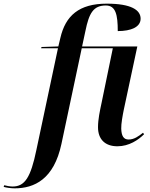

<svg xmlns="http://www.w3.org/2000/svg" viewBox="-166 -790 819 1050"><path d="M-86 240C22 240 129 190 170 -3L281 -526H451L390 -230C380 -183 370 -138 370 -94C370 -29 408 10 476 10C540 10 591 -25 622 -56L616 -64C592 -45 568 -27 537 -27C510 -27 498 -47 497 -87C496 -111 505 -161 511 -190L585 -536H283L301 -620C321 -719 345 -760 413 -760C467 -760 478 -709 478 -620C551 -620 603 -642 603 -688C603 -735 552 -770 418 -770C266 -770 192 -704 164 -582L153 -536L61 -533L59 -526H151L33 30C2 180 -30 230 -97 230C-112 230 -132 226 -143 223L-146 232C-133 236 -106 240 -86 240Z"/></svg>

Font: Noto Serif Display SemiBold
Style: Italic
Weight: 600
Italic angle: -12°
Designer: Monotype Design Team
Foundry: Monotype Imaging Inc.
Version: Version 2.009